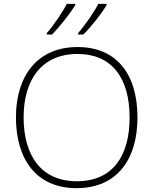

<svg xmlns="http://www.w3.org/2000/svg" viewBox="-20 -970 799 1000"><path d="M535 -943V-950H492C469 -905 421 -836 387 -798V-790H414C457 -833 508 -898 535 -943ZM372 -943V-950H328C305 -905 258 -836 224 -798V-790H251C293 -833 344 -898 372 -943ZM696 -358C696 -588 584 -725 384 -725C175 -725 63 -575 63 -359C63 -142 168 10 379 10C591 10 696 -142 696 -358ZM103 -359C103 -552 195 -689 384 -689C560 -689 655 -567 655 -358C655 -160 569 -26 380 -26C192 -26 103 -163 103 -359Z"/></svg>

Font: Noto Sans Sinhala ExtraLight
Style: Regular
Weight: 200
Designer: Jelle Bosma - Monotype Design Team
Foundry: Monotype Imaging Inc.
Version: Version 2.006